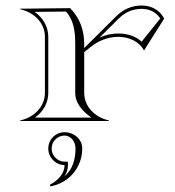

<svg xmlns="http://www.w3.org/2000/svg" viewBox="-20 -431 625 684"><path d="M210 157C210 187 188 211 158 227L159 233C225.6 221.6 273 165.4 273 98C273 66 244.8 40 210 40C178 40 152 66 152 98C152 130 178 157 210 157ZM210 145C184.9 145 164 123.6 164 98C164 72.6 184.6 52 210 52C231.5 52 249 72.6 249 98C249 137.5 238.3 172.4 209.9 197.3C217.7 185 222 171.8 222 157V145ZM140 -100C140 -52.2 102.9 -13.2 52 -2V0H368V-2C317.1 -13.2 280 -52.2 280 -100V-245.1L302 -263C333 -288.2 368.5 -299.7 401 -299.7C441.4 -299.7 477 -281.9 493 -251L565 -365C549.2 -394.8 519.6 -411.4 485.2 -411.4C449.7 -411.4 419.4 -398.2 394 -373L280 -259.8V-274C280 -323.8 264.3 -366.7 230 -402L52 -400V-398C102.9 -386.8 140 -347.8 140 -300ZM152 -100V-300C152 -336.8 132 -368.7 103.6 -388.6L214.9 -389.9C242.9 -359.2 248 -318.7 248 -274V-100C248 -63.8 272.8 -35.3 305.6 -12H104.4C133.5 -32.7 152 -63.9 152 -100ZM334.7 -297.2 402.5 -364.5C425.9 -387.7 452.8 -399.4 485.2 -399.4C513.5 -399.4 536.6 -387 551 -365.2L484.6 -282.6C462.9 -302.4 433.7 -311.7 401 -311.7C379.5 -311.7 356.7 -307 334.7 -297.2Z"/></svg>

Font: Sortefax
Style: Medium
Weight: 500
Designer: gluk
Foundry: gluk
Version: Version 0.261